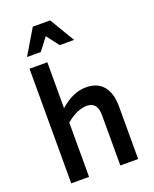

<svg xmlns="http://www.w3.org/2000/svg" viewBox="-174 -1069 933 1165"><g transform="rotate(-20 292.0 -486.5)"><path d="M327 -410Q302 -410 270 -398Q238 -386 194 -351V0H79V-740H194V-444Q240 -483 280 -500Q320 -517 362 -517Q435 -517 473 -470.5Q511 -424 511 -340V0H396V-326Q396 -410 327 -410ZM300 -812 239 -892 178 -812H89L185 -973H297L393 -812Z"/></g></svg>

Font: Inria Sans
Style: Bold
Weight: 700
Designer: Black Foundry Team
Foundry: Black Foundry
Version: Version 1.2; ttfautohint (v1.8.3)